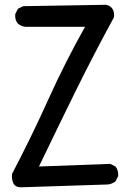

<svg xmlns="http://www.w3.org/2000/svg" viewBox="-20 -788 540 818"><path d="M74.7 9.8Q47.4 11.7 37.6 -5.9Q29.3 -22.5 31.2 -45.4V-46.4L31.7 -47.9Q113.8 -204.6 186.5 -365.7Q257.3 -522.5 342.3 -673.8H87.9H87.4Q69.8 -676.3 56.6 -687L56.2 -687.5Q49.3 -695.3 46.6 -705.3Q43.9 -715.3 44.9 -727.1V-728L45.4 -729L55.2 -748.5L56.2 -750.5L58.1 -751.5L77.6 -761.2L78.6 -761.7H80.1L430.7 -767.6H431.2H431.6Q450.7 -763.7 459.2 -750.2Q467.8 -736.8 465.8 -716.3V-714.8L465.3 -713.9Q379.4 -556.6 299.8 -395Q222.2 -237.3 146 -78.6L448.2 -89.8H449.7L450.7 -89.4L470.2 -79.6L471.7 -79.1L472.2 -78.1Q485.4 -62.5 483.4 -38.6V-37.6L482.9 -36.6L473.1 -17.1L472.2 -15.6L471.2 -14.6Q456.5 -3.9 439 -2H438.5Z"/></svg>

Font: NaikaiFont
Style: SemiBold
Weight: 600
Version: Version 1.89